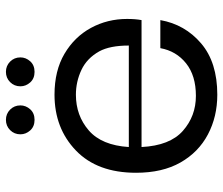

<svg xmlns="http://www.w3.org/2000/svg" viewBox="-74 -690 771 664"><g transform="rotate(-90 312.0 -358.5)"><path d="M46 0ZM46 0ZM316 7Q240 7 178.5 -25.5Q117 -58 81.5 -120.5Q46 -183 46 -274Q46 -408 123 -482Q200 -556 316 -556Q399 -556 457.5 -521.5Q516 -487 547 -430Q578 -373 578 -305Q578 -276 574 -255H135Q140 -157 191 -112Q242 -67 312 -67Q382 -67 424.5 -101Q467 -135 477 -190H574Q559 -105 493.5 -49Q428 7 316 7ZM486 -299Q486 -364 466 -401Q442 -444 401.5 -463Q361 -482 316 -482Q244 -482 192.5 -437.5Q141 -393 135 -299ZM229 -625Q206 -625 192.5 -640Q179 -655 179 -674Q179 -695 193.5 -709.5Q208 -724 229 -724Q250 -724 264.5 -709.5Q279 -695 279 -674Q279 -655 265.5 -640Q252 -625 229 -625ZM395 -625Q372 -625 358.5 -640Q345 -655 345 -674Q345 -695 359.5 -709.5Q374 -724 395 -724Q416 -724 430.5 -709.5Q445 -695 445 -674Q445 -655 431.5 -640Q418 -625 395 -625Z"/></g></svg>

Font: Ulagadi Sans
Style: Regular
Weight: 400
Designer: Ninad Kale (Devanagari), Jonny Pinhorn (Latin)
Foundry: Indian Type Foundry
Version: Version 3.01;March 29, 2020;FontCreator 12.0.0.2522 64-bit; 